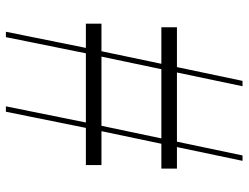

<svg xmlns="http://www.w3.org/2000/svg" viewBox="-112 -752 811 626"><g transform="rotate(90 293.0 -438.5)"><path d="M153.3 -313.5 100.6 -52.7H83L135.7 -313.5H56.6V-364.3H146.5L187.5 -559.6H68.4V-610.4H198.2L243.2 -824.2H260.7L215.8 -610.4H441.4L486.3 -824.2H503.9L459 -610.4H529.3V-559.6H448.2L407.2 -364.3H517.6V-313.5H396.5L343.8 -52.7H326.2L378.9 -313.5ZM205.1 -559.6 164.1 -364.3H389.6L430.7 -559.6Z"/></g></svg>

Font: BabelStone Tangut Wenhai
Style: Regular
Weight: 400
Designer: Andrew West
Foundry: BabelStone
Version: Version 1.002 May 21, 2016